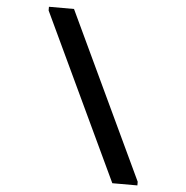

<svg xmlns="http://www.w3.org/2000/svg" viewBox="-59 -858 985 1015"><g transform="rotate(5 433.5 -350.0)"><path d="M292.5 -800H159.5V-780.5L574.5 100H707.5V80.5Z"/></g></svg>

Font: Melete Medium
Style: Regular
Weight: 500
Width: 6
Designer: Sora Sagano
Foundry: DOT COLON
Version: Version 0.200;FEAKit 1.0